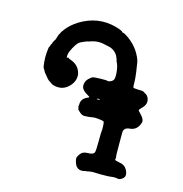

<svg xmlns="http://www.w3.org/2000/svg" viewBox="-92 -655 732 767"><g transform="rotate(15 273.5 -271.5)"><path d="M145 -540Q218 -585 297 -563Q317 -557 320.5 -554.5Q324 -552 324.5 -552Q325 -552 327 -549.5Q329 -547 330.5 -548Q332 -549 344 -542Q394 -510 413 -458Q414 -453 415 -450.5Q416 -448 416 -445.5Q416 -443 416.5 -441Q417 -439 418 -431.5Q419 -424 421 -412Q423 -400 423.5 -391Q424 -382 424.5 -379.5Q425 -377 425 -363.5Q425 -350 426.5 -347.5Q428 -345 444.5 -344.5Q461 -344 465 -343.5Q469 -343 474.5 -339Q480 -335 481 -335Q486 -333 491 -324Q503 -299 479 -277Q470 -268 470.5 -265.5Q471 -263 480 -254Q499 -235 496 -222Q486 -187 454 -185Q432 -183 430 -165Q430 -160 430 -113Q430 -66 431 -62.5Q432 -59 432.5 -57.5Q433 -56 432 -56Q429 -54 431 -50.5Q433 -47 435.5 -47Q438 -47 438 -46.5Q438 -46 449 -44Q470 -41 479 -27.5Q488 -14 488 -2Q488 10 473 18Q465 22 458 20Q448 18 441 19Q434 20 421 21Q392 22 371.5 21Q351 20 343 22Q335 24 331.5 24Q328 24 321 26Q290 32 281 -3Q277 -17 281 -23Q285 -29 285 -30Q285 -31 288.5 -34.5Q292 -38 292 -38.5Q292 -39 293 -40Q302 -47 316.5 -47.5Q331 -48 332 -49Q342 -51 345 -57.5Q348 -64 348 -105.5Q348 -147 349 -147.5Q350 -148 349.5 -165.5Q349 -183 346.5 -185.5Q344 -188 327 -190Q310 -192 304.5 -191Q299 -190 295 -189.5Q291 -189 283.5 -188Q276 -187 266 -187Q256 -187 245 -197.5Q234 -208 235.5 -208.5Q237 -209 235 -214Q233 -219 234 -221Q235 -223 235 -228Q235 -250 260 -261Q266 -263 266 -265Q266 -267 258 -271Q231 -286 231 -303.5Q231 -321 242.5 -332.5Q254 -344 261 -345.5Q268 -347 291.5 -347.5Q315 -348 317 -347Q319 -346 322.5 -346Q326 -346 327.5 -347Q329 -348 332.5 -348.5Q336 -349 342 -355.5Q348 -362 346 -386.5Q344 -411 338 -423.5Q332 -436 333 -436.5Q334 -437 331.5 -441.5Q329 -446 328.5 -449Q328 -452 321 -461Q308 -477 286 -481Q282 -482 271 -484Q242 -492 209 -480Q205 -478 202.5 -478Q200 -478 198.5 -477Q197 -476 185 -471.5Q173 -467 166 -460Q159 -453 149.5 -435.5Q140 -418 138.5 -407Q137 -396 139 -394Q141 -392 143 -397Q147 -392 157 -389Q185 -379 195 -355Q202 -340 198.5 -322.5Q195 -305 180 -290Q155 -264 118 -273Q108 -276 107 -277.5Q106 -279 98.5 -283.5Q91 -288 87.5 -292.5Q84 -297 79.5 -302Q75 -307 72.5 -310.5Q70 -314 69.5 -314Q69 -314 66.5 -319.5Q64 -325 61 -328.5Q58 -332 56 -353.5Q54 -375 56 -396Q58 -417 59.5 -417.5Q61 -418 62.5 -424Q64 -430 65.5 -431Q67 -432 67 -433.5Q67 -435 68 -437.5Q69 -440 70.5 -442.5Q72 -445 72 -445Q72 -445 73 -447Q74 -449 75.5 -451Q77 -453 78 -457Q79 -461 80 -463Q81 -465 80.5 -465Q80 -465 81.5 -468Q83 -471 83 -472.5Q83 -474 86 -478Q89 -482 88 -482.5Q87 -483 101.5 -502Q116 -521 145 -540ZM310 -267Q310 -267 305 -267.5Q300 -268 298 -267L297 -265Q297 -265 303.5 -264.5Q310 -264 310 -267Z"/></g></svg>

Font: TT2020 Style E
Style: Regular
Weight: 400
Version: Version 00.2